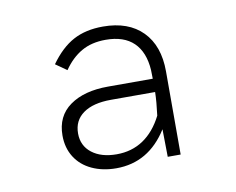

<svg xmlns="http://www.w3.org/2000/svg" viewBox="-50 -767 593 483"><g transform="rotate(-10 246.0 -525.5)"><path d="M92 -451.5Q92 -501 128.5 -527Q165 -553 226 -553H340.5Q340.5 -567.5 340 -575.5Q337 -621.5 312 -645.8Q287 -670 240.5 -670Q204.5 -670 178.8 -655.2Q153 -640.5 133 -611.5L104.5 -631.5Q132 -670 163.8 -687Q195.5 -704 239.5 -704Q304.5 -704 340.5 -667.5Q376.5 -631 376.5 -565.5V-353H343.5L342.5 -423.5Q294.5 -347 211.5 -347Q176.5 -347 149.2 -359.8Q122 -372.5 107 -396.2Q92 -420 92 -451.5ZM218.5 -381.5Q257 -381.5 286.5 -401.2Q316 -421 335.5 -459.5Q340 -494 340.5 -519H228Q182 -519 156.8 -501Q131.5 -483 131.5 -450Q131.5 -418.5 155.2 -400Q179 -381.5 218.5 -381.5Z"/></g></svg>

Font: HK Grotesk Light
Style: Italic
Weight: 300
Italic angle: -16°
Designer: Alfredo Marco Pradil
Foundry: Hanken Design Co.
Version: Version 3.001